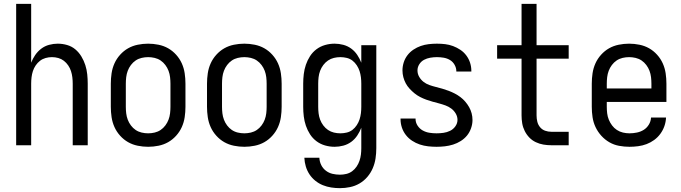

<svg xmlns="http://www.w3.org/2000/svg" viewBox="-20 -755 3540 998"><path d="M64 0V-735H142V-429Q150 -450 163 -469Q176 -488 194.5 -502Q213 -516 235.5 -522Q258 -528 280 -528Q305 -528 329 -521Q353 -514 371.5 -498.5Q390 -483 403 -461.5Q416 -440 423.5 -416.5Q431 -393 433.5 -368.5Q436 -344 436 -320V0H358V-320Q358 -337 356 -353.5Q354 -370 349 -385.5Q344 -401 334.5 -415Q325 -429 312 -439Q299 -449 283 -453.5Q267 -458 250 -458Q233 -458 217 -453.5Q201 -449 188 -439Q175 -429 165.5 -415Q156 -401 151 -385.5Q146 -370 144 -353.5Q142 -337 142 -320V0Z M750 8Q723 8 696 2.5Q669 -3 646 -16Q623 -29 604.5 -49.5Q586 -70 575 -94.5Q564 -119 560 -146Q556 -173 556 -200V-320Q556 -347 560 -374Q564 -401 575 -425.5Q586 -450 604.5 -470.5Q623 -491 646 -504Q669 -517 696 -522.5Q723 -528 750 -528Q777 -528 804 -522.5Q831 -517 854 -504Q877 -491 895.5 -470.5Q914 -450 925 -425.5Q936 -401 940 -374Q944 -347 944 -320V-200Q944 -173 940 -146Q936 -119 925 -94.5Q914 -70 895.5 -49.5Q877 -29 854 -16Q831 -3 804 2.5Q777 8 750 8ZM750 -62Q767 -62 784 -66Q801 -70 815 -79.5Q829 -89 839.5 -103Q850 -117 856 -133Q862 -149 864 -166Q866 -183 866 -200V-320Q866 -337 864 -354Q862 -371 856 -387Q850 -403 839.5 -417Q829 -431 815 -440.5Q801 -450 784 -454Q767 -458 750 -458Q733 -458 716 -454Q699 -450 685 -440.5Q671 -431 660.5 -417Q650 -403 644 -387Q638 -371 636 -354Q634 -337 634 -320V-200Q634 -183 636 -166Q638 -149 644 -133Q650 -117 660.5 -103Q671 -89 685 -79.5Q699 -70 716 -66Q733 -62 750 -62Z M1250 8Q1223 8 1196 2.5Q1169 -3 1146 -16Q1123 -29 1104.5 -49.5Q1086 -70 1075 -94.5Q1064 -119 1060 -146Q1056 -173 1056 -200V-320Q1056 -347 1060 -374Q1064 -401 1075 -425.5Q1086 -450 1104.5 -470.5Q1123 -491 1146 -504Q1169 -517 1196 -522.5Q1223 -528 1250 -528Q1277 -528 1304 -522.5Q1331 -517 1354 -504Q1377 -491 1395.5 -470.5Q1414 -450 1425 -425.5Q1436 -401 1440 -374Q1444 -347 1444 -320V-200Q1444 -173 1440 -146Q1436 -119 1425 -94.5Q1414 -70 1395.5 -49.5Q1377 -29 1354 -16Q1331 -3 1304 2.5Q1277 8 1250 8ZM1250 -62Q1267 -62 1284 -66Q1301 -70 1315 -79.5Q1329 -89 1339.5 -103Q1350 -117 1356 -133Q1362 -149 1364 -166Q1366 -183 1366 -200V-320Q1366 -337 1364 -354Q1362 -371 1356 -387Q1350 -403 1339.5 -417Q1329 -431 1315 -440.5Q1301 -450 1284 -454Q1267 -458 1250 -458Q1233 -458 1216 -454Q1199 -450 1185 -440.5Q1171 -431 1160.5 -417Q1150 -403 1144 -387Q1138 -371 1136 -354Q1134 -337 1134 -320V-200Q1134 -183 1136 -166Q1138 -149 1144 -133Q1150 -117 1160.5 -103Q1171 -89 1185 -79.5Q1199 -70 1216 -66Q1233 -62 1250 -62Z M1747 223Q1724 223 1701.5 219.5Q1679 216 1658 207.5Q1637 199 1619 184.5Q1601 170 1588.5 151Q1576 132 1569.5 110Q1563 88 1562 65H1640Q1641 85 1649.5 102.5Q1658 120 1673.5 132Q1689 144 1708 148.5Q1727 153 1747 153Q1764 153 1780.5 149Q1797 145 1810.5 135Q1824 125 1833.5 111Q1843 97 1848.5 81Q1854 65 1856 48.5Q1858 32 1858 15V-91Q1850 -70 1837 -50.5Q1824 -31 1805.5 -17.5Q1787 -4 1764.5 2Q1742 8 1719 8Q1694 8 1669.5 1Q1645 -6 1625 -21Q1605 -36 1591.5 -57Q1578 -78 1570 -101.5Q1562 -125 1559 -150Q1556 -175 1556 -200V-320Q1556 -345 1559 -370Q1562 -395 1570 -418.5Q1578 -442 1591.5 -463Q1605 -484 1625 -499Q1645 -514 1669.5 -521Q1694 -528 1719 -528Q1742 -528 1764.5 -522Q1787 -516 1805.5 -502.5Q1824 -489 1837 -469.5Q1850 -450 1858 -429V-520H1936V15Q1936 42 1932 68.5Q1928 95 1917.5 119.5Q1907 144 1889.5 164.5Q1872 185 1849 198.5Q1826 212 1799.5 217.5Q1773 223 1747 223ZM1749 -62Q1766 -62 1782.5 -66Q1799 -70 1812 -80Q1825 -90 1834.5 -104.5Q1844 -119 1849 -134.5Q1854 -150 1856 -166.5Q1858 -183 1858 -200V-320Q1858 -337 1856 -353.5Q1854 -370 1849 -385.5Q1844 -401 1834.5 -415.5Q1825 -430 1812 -440Q1799 -450 1782.5 -454Q1766 -458 1749 -458Q1732 -458 1715.5 -454Q1699 -450 1685 -440.5Q1671 -431 1660.5 -417Q1650 -403 1644 -387Q1638 -371 1636 -354Q1634 -337 1634 -320V-200Q1634 -183 1636 -166Q1638 -149 1644 -133Q1650 -117 1660.5 -103Q1671 -89 1685 -79.5Q1699 -70 1715.5 -66Q1732 -62 1749 -62Z M2249 8Q2227 8 2205 5.5Q2183 3 2162 -4Q2141 -11 2122 -23.5Q2103 -36 2089.5 -53.5Q2076 -71 2069 -92Q2062 -113 2062 -135Q2062 -136 2062 -137Q2062 -138 2062 -139H2140Q2140 -138 2140 -137.5Q2140 -137 2140 -137Q2140 -118 2150.5 -102Q2161 -86 2177 -77Q2193 -68 2211.5 -65Q2230 -62 2249 -62Q2267 -62 2285 -64.5Q2303 -67 2319.5 -75Q2336 -83 2347 -98.5Q2358 -114 2358 -132Q2358 -149 2349 -164.5Q2340 -180 2326 -190.5Q2312 -201 2295.5 -207Q2279 -213 2262 -217.5Q2245 -222 2228.5 -226.5Q2212 -231 2195.5 -237Q2179 -243 2163.5 -251Q2148 -259 2134.5 -270Q2121 -281 2109 -294Q2097 -307 2089 -322Q2081 -337 2076.5 -354Q2072 -371 2072 -389Q2072 -410 2078.5 -430.5Q2085 -451 2098 -468Q2111 -485 2129 -497Q2147 -509 2167 -516Q2187 -523 2208.5 -525.5Q2230 -528 2251 -528Q2273 -528 2294 -525.5Q2315 -523 2335 -515.5Q2355 -508 2373 -496Q2391 -484 2404 -466.5Q2417 -449 2423.5 -428.5Q2430 -408 2430 -387Q2430 -386 2430 -385Q2430 -384 2430 -383H2352Q2352 -384 2352 -384.5Q2352 -385 2352 -385Q2352 -402 2343 -418Q2334 -434 2319 -443Q2304 -452 2286.5 -455Q2269 -458 2251 -458Q2234 -458 2216.5 -455Q2199 -452 2184 -444Q2169 -436 2159.5 -421Q2150 -406 2150 -389Q2150 -371 2159 -355.5Q2168 -340 2181.5 -329.5Q2195 -319 2212 -313Q2229 -307 2245.5 -303Q2262 -299 2279 -294Q2296 -289 2312 -283Q2328 -277 2343.5 -269Q2359 -261 2373 -250.5Q2387 -240 2398.5 -226.5Q2410 -213 2418.5 -198Q2427 -183 2431.5 -166Q2436 -149 2436 -131Q2436 -110 2428.5 -88.5Q2421 -67 2407.5 -50.5Q2394 -34 2375 -22Q2356 -10 2335 -3.5Q2314 3 2292.5 5.5Q2271 8 2249 8Z M2846 0Q2825 0 2804.5 -3.5Q2784 -7 2765 -16Q2746 -25 2731.5 -40Q2717 -55 2707.5 -74Q2698 -93 2694.5 -113.5Q2691 -134 2691 -155V-450H2564V-520H2691V-735H2769V-520H2936V-450H2769V-155Q2769 -138 2773 -122Q2777 -106 2787.5 -93.5Q2798 -81 2813.5 -75.5Q2829 -70 2846 -70H2936V0Z M3252 8Q3225 8 3198 3Q3171 -2 3147.5 -15.5Q3124 -29 3105.5 -49.5Q3087 -70 3075.5 -94.5Q3064 -119 3060 -146Q3056 -173 3056 -200V-320Q3056 -347 3060 -374Q3064 -401 3075 -425.5Q3086 -450 3104.5 -470.5Q3123 -491 3146 -504Q3169 -517 3196 -522.5Q3223 -528 3250 -528Q3277 -528 3304 -522.5Q3331 -517 3354 -504Q3377 -491 3395.5 -470.5Q3414 -450 3425 -425.5Q3436 -401 3440 -374Q3444 -347 3444 -320V-225H3134V-200Q3134 -183 3136 -166Q3138 -149 3144.5 -133Q3151 -117 3161.5 -103Q3172 -89 3186.5 -79.5Q3201 -70 3218 -66Q3235 -62 3252 -62Q3271 -62 3290.5 -66Q3310 -70 3326 -80Q3342 -90 3352.5 -107Q3363 -124 3364 -144H3442Q3441 -121 3433.5 -99.5Q3426 -78 3412.5 -59.5Q3399 -41 3380.5 -27.5Q3362 -14 3341 -6Q3320 2 3297 5Q3274 8 3252 8ZM3366 -295V-320Q3366 -337 3364 -354Q3362 -371 3356 -387Q3350 -403 3339.5 -417Q3329 -431 3315 -440.5Q3301 -450 3284 -454Q3267 -458 3250 -458Q3233 -458 3216 -454Q3199 -450 3185 -440.5Q3171 -431 3160.5 -417Q3150 -403 3144 -387Q3138 -371 3136 -354Q3134 -337 3134 -320V-295Z"/></svg>

Font: Iosevka SS04
Style: Regular
Weight: 400
Monospace: yes
Designer: Belleve Invis
Foundry: Belleve Invis
Version: Version 19.0.0; ttfautohint (v1.8.4)